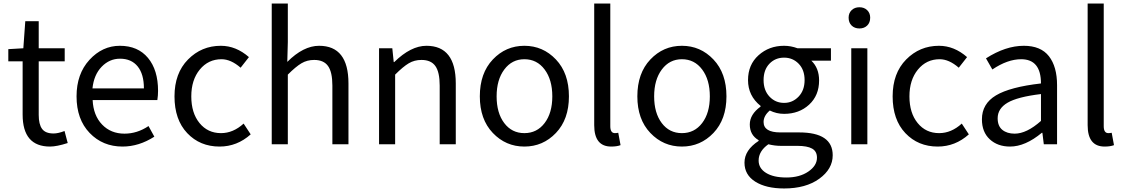

<svg xmlns="http://www.w3.org/2000/svg" viewBox="-20 -816 6365 1086"><path d="M263 13Q108 13 108 -168V-469H27V-538L112 -543L123 -696H199V-543H346V-469H199V-166Q199 -113 218 -87Q237 -61 283 -61Q309 -61 345 -75L363 -7Q301 13 263 13Z M673 13Q561 13 487 -64Q413 -141 413 -271Q413 -398 486 -477.5Q559 -557 658 -557Q760 -557 817 -488.5Q874 -420 874 -302Q874 -276 870 -250H504Q508 -163 557.5 -111.5Q607 -60 684 -60Q756 -60 820 -103L853 -43Q766 13 673 13ZM503 -316H794Q794 -397 758.5 -440.5Q723 -484 659 -484Q599 -484 555 -438.5Q511 -393 503 -316Z M1222 13Q1111 13 1039 -63Q967 -139 967 -271Q967 -402 1043.5 -479.5Q1120 -557 1229 -557Q1315 -557 1388 -493L1341 -433Q1286 -481 1233 -481Q1158 -481 1110 -422.5Q1062 -364 1062 -271Q1062 -177 1108.5 -120Q1155 -63 1230 -63Q1299 -63 1358 -117L1398 -56Q1321 13 1222 13Z M1517 0V-796H1608V-578L1605 -466Q1696 -557 1785 -557Q1951 -557 1951 -344V0H1860V-332Q1860 -408 1835.5 -442.5Q1811 -477 1757 -477Q1717 -477 1685 -458Q1653 -439 1608 -394V0Z M2124 0V-543H2199L2207 -465H2210Q2304 -557 2392 -557Q2558 -557 2558 -344V0H2467V-332Q2467 -408 2442.5 -442.5Q2418 -477 2364 -477Q2324 -477 2292 -458Q2260 -439 2215 -394V0Z M2694 -271Q2694 -402 2767.5 -479.5Q2841 -557 2946 -557Q3051 -557 3124.5 -479.5Q3198 -402 3198 -271Q3198 -141 3124.5 -64Q3051 13 2946 13Q2841 13 2767.5 -64Q2694 -141 2694 -271ZM2946 -481Q2876 -481 2832.5 -423Q2789 -365 2789 -271Q2789 -177 2832 -120Q2875 -63 2946 -63Q3017 -63 3060.5 -120Q3104 -177 3104 -271Q3104 -365 3060.5 -423Q3017 -481 2946 -481Z M3437 13Q3341 13 3341 -108V-796H3432V-102Q3432 -63 3458 -63Q3467 -63 3477 -65L3490 5Q3469 13 3437 13Z M3585 -271Q3585 -402 3658.5 -479.5Q3732 -557 3837 -557Q3942 -557 4015.5 -479.5Q4089 -402 4089 -271Q4089 -141 4015.5 -64Q3942 13 3837 13Q3732 13 3658.5 -64Q3585 -141 3585 -271ZM3837 -481Q3767 -481 3723.5 -423Q3680 -365 3680 -271Q3680 -177 3723 -120Q3766 -63 3837 -63Q3908 -63 3951.5 -120Q3995 -177 3995 -271Q3995 -365 3951.5 -423Q3908 -481 3837 -481Z M4415 250Q4313 250 4252 211.5Q4191 173 4191 104Q4191 33 4271 -19V-23Q4221 -52 4221 -112Q4221 -169 4282 -213V-217Q4211 -274 4211 -363Q4211 -450 4270.5 -503.5Q4330 -557 4415 -557Q4453 -557 4491 -543H4680V-473H4569Q4613 -431 4613 -361Q4613 -276 4556.5 -224Q4500 -172 4415 -172Q4372 -172 4334 -191Q4299 -161 4299 -126Q4299 -67 4394 -67H4500Q4690 -67 4690 62Q4690 140 4614 195Q4538 250 4415 250ZM4415 -234Q4463 -234 4497 -269.5Q4531 -305 4531 -363Q4531 -421 4497.5 -455.5Q4464 -490 4415 -490Q4365 -490 4332 -455.5Q4299 -421 4299 -363Q4299 -305 4332.5 -269.5Q4366 -234 4415 -234ZM4428 188Q4503 188 4552 154.5Q4601 121 4601 76Q4601 40 4573.5 24.5Q4546 9 4490 9H4396Q4362 9 4326 0Q4271 39 4271 92Q4271 136 4313 162Q4355 188 4428 188Z M4795 0V-543H4886V0ZM4780 -716Q4780 -742 4797 -758.5Q4814 -775 4841 -775Q4868 -775 4885 -758.5Q4902 -742 4902 -716Q4902 -688 4885 -671.5Q4868 -655 4841 -655Q4814 -655 4797 -671.5Q4780 -688 4780 -716Z M5284 13Q5173 13 5101 -63Q5029 -139 5029 -271Q5029 -402 5105.5 -479.5Q5182 -557 5291 -557Q5377 -557 5450 -493L5403 -433Q5348 -481 5295 -481Q5220 -481 5172 -422.5Q5124 -364 5124 -271Q5124 -177 5170.5 -120Q5217 -63 5292 -63Q5361 -63 5420 -117L5460 -56Q5383 13 5284 13Z M5693 13Q5623 13 5578.5 -28Q5534 -69 5534 -141Q5534 -229 5613.5 -276.5Q5693 -324 5868 -344Q5868 -481 5756 -481Q5679 -481 5593 -423L5557 -486Q5668 -557 5771 -557Q5867 -557 5913 -498Q5959 -439 5959 -334V0H5884L5876 -65H5873Q5779 13 5693 13ZM5719 -60Q5787 -60 5868 -132V-284Q5735 -268 5679 -235Q5623 -202 5623 -147Q5623 -103 5649.5 -81.5Q5676 -60 5719 -60Z M6228 13Q6132 13 6132 -108V-796H6223V-102Q6223 -63 6249 -63Q6258 -63 6268 -65L6281 5Q6260 13 6228 13Z"/></svg>

Font: Noto Sans SC
Style: Regular
Weight: 400
Designer: Ryoko NISHIZUKA  (kana, bopomofo & ideographs); Paul D. Hunt (Latin, Greek & Cyrillic); Sandoll Communications , Soo-you
Foundry: Adobe
Version: Version 2.002;hotconv 1.0.116;makeotfexe 2.5.65601